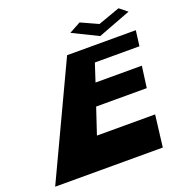

<svg xmlns="http://www.w3.org/2000/svg" viewBox="-141 -816 879 927"><g transform="rotate(-20 298.0 -352.5)"><path d="M367.9 -705 309 -673 439.2 -609 608 -673 567.9 -705 455.8 -665ZM610.3 -577H257.3L-14 0H539L558.9 -163H259.9L304.3 -296H564.3L579.1 -406H341.1L371.2 -498H600.2Z"/></g></svg>

Font: Hussar Milosc
Style: Obl
Weight: 700
Foundry: Cannot Into Space Fonts
Version: Version 1.02